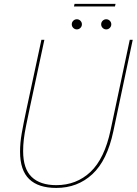

<svg xmlns="http://www.w3.org/2000/svg" viewBox="-20 -938 688 967"><path d="M551 -277.5Q520 -130 445.2 -60.8Q370.5 8.5 263.5 8.5Q173 8.5 127 -36Q81 -80.5 81 -174Q81 -217.5 89.2 -265.2Q97.5 -313 114 -390.5L188.5 -737.5H203.5L130.5 -397Q119 -342 111.2 -304Q103.5 -266 100 -236.5Q96.5 -207 96.5 -177Q96.5 -88 139.5 -46.8Q182.5 -5.5 263.5 -5.5Q365 -5.5 435.8 -72.2Q506.5 -139 537 -283L633.5 -737.5H648.5ZM367 -790Q356.5 -790 349 -797.5Q341.5 -805 341.5 -815.5Q341.5 -826 349 -833.5Q356.5 -841 367 -841Q377.5 -841 385 -833.5Q392.5 -826 392.5 -815.5Q392.5 -805 385 -797.5Q377.5 -790 367 -790ZM515 -790Q504.5 -790 497 -797.5Q489.5 -805 489.5 -815.5Q489.5 -826 497 -833.5Q504.5 -841 515 -841Q525.5 -841 533 -833.5Q540.5 -826 540.5 -815.5Q540.5 -805 533 -797.5Q525.5 -790 515 -790ZM352.5 -905.5 355.5 -918.5H562L559 -905.5Z"/></svg>

Font: Epilogue Thin
Style: Italic
Weight: 250
Italic angle: -12°
Designer: Tyler Finck
Foundry: Etcetera Type Co
Version: Version 2.112